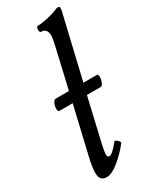

<svg xmlns="http://www.w3.org/2000/svg" viewBox="-194 -769 652 826"><g transform="rotate(-30 132.0 -356.0)"><path d="M74.2 13.2Q56.6 13.2 47.9 3.7Q39.1 -5.9 39.1 -27.8Q39.1 -54.7 49.8 -100.1L105 -335.9H39.1Q31.7 -335.9 31.5 -349.1Q31.2 -362.3 37.1 -375.7Q43 -389.2 50.8 -389.2H117.2L164.1 -591.8Q170.9 -623.5 170.9 -632.8Q170.9 -669.9 140.1 -669.9Q135.7 -669.9 134.3 -677.2Q132.8 -684.6 134.8 -691.9Q136.7 -699.2 141.1 -699.2Q160.6 -699.2 189.9 -705.6Q219.2 -711.9 238.8 -720.2Q248.5 -725.1 256.8 -725.1Q262.7 -725.1 263.9 -720.9Q265.1 -716.8 263.2 -704.1L189 -389.2H256.8Q262.7 -387.2 262.9 -375.5Q263.2 -363.8 257.3 -349.9Q251.5 -335.9 244.1 -335.9H175.8L125 -117.2Q117.7 -84 118.2 -71.5Q118.7 -59.1 127.9 -59.1Q142.6 -59.1 176.8 -102.1Q182.1 -108.4 192.9 -98.1Q203.6 -87.9 200.2 -83Q173.8 -48.3 137 -17.6Q100.1 13.2 74.2 13.2Z"/></g></svg>

Font: Junicode SmCond Medium
Style: Italic
Weight: 500
Width: 4
Italic angle: -11°
Designer: Peter S. Baker
Version: Version 2.206